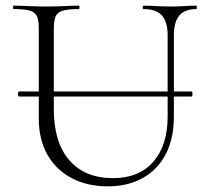

<svg xmlns="http://www.w3.org/2000/svg" viewBox="-20 -645 737 678"><path d="M48 -304Q45 -304 44 -308.5Q43 -313 44 -317.5Q45 -322 48 -322H656Q659 -322 659.5 -317.5Q660 -313 659.5 -308.5Q659 -304 656 -304ZM572 -520Q572 -568 551.5 -590.5Q531 -613 487 -613Q484 -613 484 -619Q484 -625 487 -625Q509 -625 532.5 -623.5Q556 -622 584 -622Q607 -622 630.5 -623.5Q654 -625 673 -625Q675 -625 675 -619Q675 -613 673 -613Q633 -613 613.5 -590.5Q594 -568 594 -520V-234Q594 -155 565 -100Q536 -45 483.5 -16Q431 13 361 13Q287 13 232 -16.5Q177 -46 147 -99.5Q117 -153 117 -225V-544Q117 -573 110.5 -587.5Q104 -602 85 -607.5Q66 -613 28 -613Q26 -613 26 -619Q26 -625 28 -625Q52 -625 81 -623.5Q110 -622 143 -622Q177 -622 206.5 -623.5Q236 -625 258 -625Q261 -625 261 -619Q261 -613 258 -613Q220 -613 201 -607Q182 -601 176 -586Q170 -571 170 -542V-260Q170 -142 225 -79Q280 -16 379 -16Q471 -16 521.5 -74Q572 -132 572 -233Z"/></svg>

Font: Cormorant Garamond Light
Style: Regular
Weight: 300
Designer: Christian Thalmann (Catharsis Fonts)
Foundry: Catharsis Fonts
Version: Version 4.001